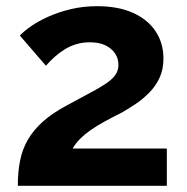

<svg xmlns="http://www.w3.org/2000/svg" viewBox="-20 -601 604 621"><path d="M37.6 0Q37.6 -44.5 44.8 -80.9Q51.9 -117.2 69.7 -148.3Q87.4 -179.4 117.8 -206.9Q148.2 -234.4 195.2 -259.6Q236 -282.1 267.2 -298.4Q298.4 -314.8 319.9 -328.8Q341.4 -342.9 352.2 -357.5Q363.1 -372.2 363.1 -391.1Q363.1 -411.4 352.3 -427.9Q341.5 -444.4 321.1 -454.3Q300.6 -464.2 270.7 -464.2Q247 -464.2 226.5 -458Q206.1 -451.8 188.6 -440.9Q171.2 -430 156.2 -416.5Q141.3 -403 128.5 -388.4L44.2 -486Q57.6 -500.4 81.4 -516.8Q105.1 -533.2 137.5 -547.6Q169.9 -562.1 209.5 -571.5Q249.1 -581 293.8 -581Q362.1 -581 410 -559.5Q457.9 -538 483.2 -499.9Q508.6 -461.8 508.6 -411.4Q508.6 -376 495.9 -349.1Q483.2 -322.1 462.9 -301.5Q442.6 -280.8 419.2 -265.1Q395.7 -249.4 374.2 -237Q342.7 -221.3 317.7 -207.6Q292.7 -193.9 273.8 -180.7Q254.8 -167.5 240.3 -153.2Q225.8 -138.9 214.8 -120.6H519.6V0Z"/></svg>

Font: Raleway Thin
Style: Regular
Weight: 100
Designer: Matt McInerney, Pablo Impallari, Rodrigo Fuenzalida
Foundry: Matt McInerney, Pablo Impallari, Rodrigo Fuenzalida
Version: Version 4.026